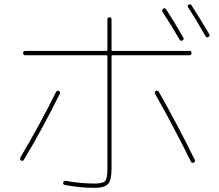

<svg xmlns="http://www.w3.org/2000/svg" viewBox="-20 -862 1040 912"><path d="M99.6 -599.6Q89.8 -599.6 89.8 -609.9Q89.8 -620.1 99.6 -620.1H485.4Q490.2 -620.1 490.2 -625V-769.5Q490.2 -779.3 500 -779.8Q509.8 -780.3 509.8 -769.5V-625Q509.8 -620.1 514.6 -620.1H879.9Q889.6 -620.1 889.6 -609.9Q889.6 -599.6 879.9 -599.6H514.6Q509.8 -599.6 509.8 -594.7V-59.6Q509.8 -6.8 493.2 11.7Q476.6 30.3 429.7 30.3Q359.4 30.3 288.1 16.6Q278.3 14.6 280.3 4.9Q282.2 -4.9 293 -2.9Q361.3 9.8 429.7 9.8Q467.8 9.8 479 -1.5Q490.2 -12.7 490.2 -59.6V-594.7Q490.2 -599.6 485.4 -599.6ZM833 -673.8Q799.8 -732.4 752 -805.7Q747.1 -814.5 754.9 -820.3Q763.7 -826.2 768.6 -818.4Q811.5 -752.9 850.6 -683.6Q855.5 -674.8 846.7 -669.9Q837.9 -665 833 -673.8ZM956.1 -690.4Q906.2 -778.3 874 -826.2Q868.2 -835 876 -839.8Q884.8 -844.7 889.6 -836.9Q937.5 -762.7 973.6 -700.2Q978.5 -691.4 969.7 -686.5Q960.9 -681.6 956.1 -690.4ZM80.1 -99.6Q72.3 -104.5 77.1 -114.3Q168.9 -269.5 246.1 -424.8Q252 -434.6 259.8 -429.7Q268.6 -424.8 263.7 -416Q181.6 -250 93.8 -103.5Q88.9 -94.7 80.1 -99.6ZM734.4 -425.8Q821.3 -273.4 905.3 -102.5Q909.2 -93.8 899.9 -89.8Q890.6 -85.9 886.7 -94.7Q797.9 -273.4 716.8 -416Q711.9 -424.8 719.7 -429.7Q729.5 -434.6 734.4 -425.8Z"/></svg>

Font: Rounded-X Mgen+ 1mn thin
Style: Regular
Weight: 100
Designer: [Source Han Sans]
Ryoko NISHIZUKA  (kana & ideographs); Paul D. Hunt (Latin, Greek & Cyrillic); Wenlong ZHANG  (bopomofo
Version: Version 1.059.20150602